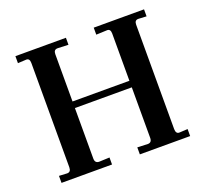

<svg xmlns="http://www.w3.org/2000/svg" viewBox="-107 -724 909 850"><g transform="rotate(-20 348.0 -298.5)"><path d="M45 0V-33L83 -31Q101 -31 101 -53V-545Q101 -556 96.5 -561.5Q92 -567 82 -566L45 -564V-597H283V-564L234 -566H232Q214 -566 214 -545V-322H482V-545Q482 -556 477.5 -561.5Q473 -567 463 -566L414 -564V-597H651V-564L614 -566H612Q595 -566 595 -545V-53Q595 -42 599.5 -36Q604 -30 614 -31L651 -33V0H414V-33L463 -31Q482 -31 482 -53V-291H214V-53Q214 -31 234 -31L283 -33V0Z"/></g></svg>

Font: UnnaMedium
Style: Regular
Weight: 500
Designer: Jorge de Buen Unna
Foundry: Omnibus-Type
Version: Version 2.008;hotconv 1.0.109;makeotfexe 2.5.65596